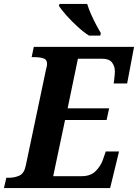

<svg xmlns="http://www.w3.org/2000/svg" viewBox="-42 -951 698 971"><path d="M-22 0 -10 -52H2Q32 -52 56 -63Q80 -74 88 -112L191 -601Q196 -617 196 -628Q196 -650 177.5 -656Q159 -662 130 -662H118L129 -714H636L601 -529H533Q534 -534 535.5 -547Q537 -560 538 -573Q539 -586 539 -589Q539 -616 524.5 -635Q510 -654 474 -654H352L300 -403H510L497 -344H287L227 -60H371Q415 -60 440.5 -84.5Q466 -109 478 -142L493 -185H560L515 0ZM408 -771Q381 -788 350.5 -816Q320 -844 294.5 -872.5Q269 -901 256 -921L259 -931H399Q406 -907 418.5 -879Q431 -851 444.5 -825.5Q458 -800 468 -784L465 -771Z"/></svg>

Font: Noto Serif SemiCondensed
Style: Bold Italic
Weight: 700
Width: 4
Italic angle: -12°
Designer: Monotype Design Team
Foundry: Monotype Imaging Inc.
Version: Version 2.014